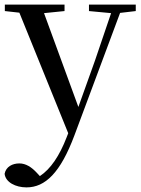

<svg xmlns="http://www.w3.org/2000/svg" viewBox="-29 -542 610 833"><path d="M357 -494 453 -485 383 -279 311 -78 162 -485 251 -494V-522H-8V-494L55 -487L267 36L260 54C229 134 191 191 144 222L131 208C108 183 83 167 55 167C25 167 -3 181 -9 212C-5 249 39 271 86 271C167 271 233 208 294 45L492 -486L560 -494V-522H357Z"/></svg>

Font: Noto Serif CJK SC Medium
Style: Regular
Weight: 500
Designer: Ryoko NISHIZUKA 西塚涼子 (kana & ideographs); Frank Grießhammer (Latin, Greek & Cyrillic); Wenlong ZHANG 张文龙 (bopomofo); San
Foundry: Adobe
Version: Version 2.001;hotconv 1.1.0;makeotfexe 2.6.0